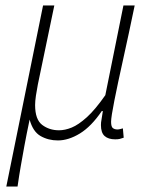

<svg xmlns="http://www.w3.org/2000/svg" viewBox="-20 -500 538 700"><path d="M3 180 137 -480H178L118 -192Q114 -172 111 -151.5Q108 -131 108 -117Q108 -64 134 -44.5Q160 -25 195 -25Q217 -25 241.5 -35Q266 -45 296.5 -72.5Q327 -100 364 -153L430 -480H471Q449 -374 429 -284Q409 -194 397 -133.5Q385 -73 385 -56Q385 -38 391.5 -33Q398 -28 408 -28Q413 -28 418.5 -29.5Q424 -31 428 -32L431 2Q423 5 416.5 6.5Q410 8 400 8Q375 8 361.5 -4Q348 -16 348 -44Q348 -54 350 -63.5Q352 -73 355 -95H351Q313 -39 271.5 -13.5Q230 12 191 12Q156 12 128 -4Q100 -20 88 -64Q76 -7 69 31.5Q62 70 56 104Q50 138 44 180Z"/></svg>

Font: Source Sans 3 Light
Style: Italic
Weight: 300
Italic angle: -11°
Designer: Paul D. Hunt
Foundry: Adobe
Version: Version 3.046;hotconv 1.0.118;makeotfexe 2.5.65603